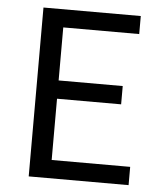

<svg xmlns="http://www.w3.org/2000/svg" viewBox="-49 -699 626 743"><g transform="rotate(5 263.5 -328.0)"><path d="M90 0V-656H468V-586H173V-380H422V-309H173V-71H478V0Z"/></g></svg>

Font: Giro Regular
Style: Regular
Weight: 400
Designer: Paul D. Hunt
Foundry: Adobe Systems Incorporated
Version: Version 1.000;PS 1.0;hotconv 1.0.88;makeotf.lib2.5.647800